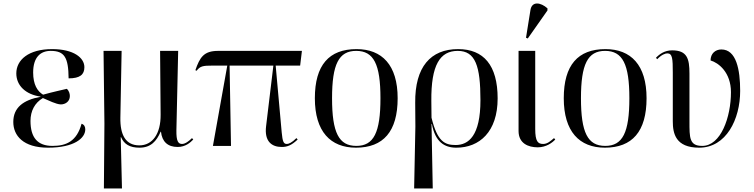

<svg xmlns="http://www.w3.org/2000/svg" viewBox="-20 -823 4255 1083"><path d="M251 10C399 10 461 -44 461 -93C461 -107 456 -120 440 -125C413 -26 354 0 276 0C191 0 152 -48 152 -141C152 -197 176 -243 222 -270C255 -256 296 -235 323 -234C348 -234 374 -250 374 -281C374 -292 371 -309 357 -322C333 -316 280 -305 223 -289C191 -308 167 -346 167 -414C167 -500 208 -536 266 -536C343 -536 366 -500 367 -381C431 -381 456 -402 456 -444C456 -497 396 -546 274 -546C141 -546 72 -485 72 -409C72 -340 125 -290 209 -278V-277C111 -259 55 -216 55 -135C55 -58 111 10 251 10Z M566 240H668L661 -49H663C680 -10 711 10 767 10C831 10 863 -27 886 -80H888C894 -24 926 6 982 6C1026 6 1054 -19 1070 -36L1063 -44C1047 -28 1025 -11 1007 -11C985 -11 974 -27 975 -88L985 -536H883L886 -176C887 -68 840 -3 766 -3C689 -3 657 -62 659 -160L666 -536H564L569 -126Z M1181 0H1283L1275 -453H1522L1481 -112C1470 -24 1514 6 1569 6C1599 6 1623 -2 1659 -36L1652 -44C1625 -17 1608 -11 1598 -11C1579 -11 1574 -25 1569 -76L1535 -453H1673L1683 -536H1210C1129 -536 1107 -499 1082 -427L1089 -424C1109 -450 1124 -453 1179 -453H1262Z M1988 10C2142 10 2223 -81 2223 -269C2223 -456 2135 -546 1991 -546C1836 -546 1756 -456 1756 -269C1756 -81 1844 10 1988 10ZM1990 0C1891 0 1853 -75 1853 -269C1853 -461 1891 -536 1989 -536C2088 -536 2126 -461 2126 -269C2126 -75 2088 0 1990 0Z M2316 240H2421L2414 -124H2416C2435 -22 2487 10 2554 10C2685 10 2787 -80 2787 -268C2787 -455 2708 -546 2564 -546C2409 -546 2320 -446 2322 -243L2323 -109ZM2550 -5C2488 -5 2447 -25 2414 -159L2413 -253C2411 -457 2462 -536 2562 -536C2662 -536 2690 -450 2690 -258C2690 -57 2623 -5 2550 -5Z M2957 -606 3068 -764V-776C3030 -810 2980 -818 2972 -766L2947 -610ZM3013 8C3062 8 3096 -19 3112 -36L3105 -44C3086 -28 3068 -11 3044 -11C3014 -11 2999 -25 2999 -96V-536H2905V-84C2905 -14 2960 8 3013 8Z M3392 10C3546 10 3627 -81 3627 -269C3627 -456 3539 -546 3395 -546C3240 -546 3160 -456 3160 -269C3160 -81 3248 10 3392 10ZM3394 0C3295 0 3257 -75 3257 -269C3257 -461 3295 -536 3393 -536C3492 -536 3530 -461 3530 -269C3530 -75 3492 0 3394 0Z M3924 10C4076 10 4155 -150 4155 -310C4155 -431 4133 -544 4049 -544C4015 -544 3988 -521 3988 -482C4033 -469 4103 -415 4103 -303C4103 -162 4046 0 3941 0C3868 0 3869 -46 3869 -139V-408C3869 -492 3856 -539 3771 -539C3729 -539 3700 -518 3680 -497L3687 -489C3711 -514 3732 -522 3744 -522C3773 -522 3775 -492 3775 -413V-139C3775 -71 3790 10 3924 10Z"/></svg>

Font: Noto Serif Display
Style: Regular
Weight: 400
Designer: Monotype Design Team
Foundry: Monotype Imaging Inc.
Version: Version 2.009